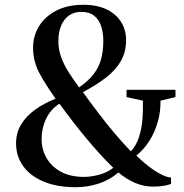

<svg xmlns="http://www.w3.org/2000/svg" viewBox="-20 -772 768 801"><path d="M712 -397.5V-367L649.5 -352Q650.5 -306.5 638.2 -263.5Q626 -220.5 603 -184.2Q580 -148 549 -123Q563 -109 581.2 -93.5Q599.5 -78 619.2 -64.2Q639 -50.5 658.2 -41.5Q677.5 -32.5 693.5 -31.5V-5Q689 -2.5 676.2 0.5Q663.5 3.5 648 5Q632.5 6.5 618.5 6.5Q579.5 6.5 543 -9.2Q506.5 -25 474 -52.5Q436 -20 389.8 -5.5Q343.5 9 296 9Q217.5 9 161.8 -14.5Q106 -38 76.5 -79.2Q47 -120.5 47 -174Q47 -217.5 67.8 -252.2Q88.5 -287 125.8 -314Q163 -341 212 -360.5Q172.5 -415 145.2 -465.2Q118 -515.5 118 -573.5Q118 -622.5 143 -663Q168 -703.5 215 -727.8Q262 -752 327.5 -752Q385 -752 424.8 -732.8Q464.5 -713.5 485.2 -680.2Q506 -647 506 -605Q506 -555.5 484.5 -517.8Q463 -480 422.8 -448.8Q382.5 -417.5 326 -387.5Q359.5 -341 392.5 -297.8Q425.5 -254.5 458.8 -215.2Q492 -176 526 -140.5Q549 -165.5 560.2 -201.2Q571.5 -237 574.5 -276.5Q577.5 -316 576 -352L508 -367V-397.5ZM223.5 -600.5Q223.5 -564.5 235.8 -531.8Q248 -499 268 -468.2Q288 -437.5 310 -407.5Q348 -433.5 370.2 -462.2Q392.5 -491 401.8 -525.5Q411 -560 411 -602Q411 -634 402.5 -661.2Q394 -688.5 373.8 -705.5Q353.5 -722.5 319.5 -722.5Q289.5 -722.5 268 -707.5Q246.5 -692.5 235 -665Q223.5 -637.5 223.5 -600.5ZM325 -34Q358 -33.5 392.8 -42.8Q427.5 -52 452.5 -72Q427 -96.5 398.2 -128Q369.5 -159.5 339.8 -195.2Q310 -231 281.5 -268Q253 -305 228 -339.5Q190 -315 171.8 -275.5Q153.5 -236 153.5 -192Q153.5 -149 174 -113.2Q194.5 -77.5 232.8 -56.2Q271 -35 325 -34Z"/></svg>

Font: Merriweather 120pt Medium
Style: Regular
Weight: 500
Version: Version 2.100